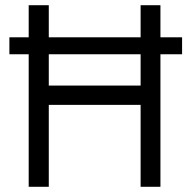

<svg xmlns="http://www.w3.org/2000/svg" viewBox="-20 -716 723 736"><path d="M16 -573H90V-696H167V-573H519V-696H595V-573H678V-508H595V0H519V-314H167V0H90V-508H16ZM519 -388V-508H167V-388Z"/></svg>

Font: TitilliumText22L 400 wt
Style: 400 wt
Weight: 400
Designer: Campivisivi
Foundry: Campivisivi
Version: 1.000